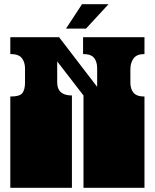

<svg xmlns="http://www.w3.org/2000/svg" viewBox="-20 -893 736 913"><path d="M29 0V-135Q29 -152 29 -156.5Q29 -161 29 -163Q29 -165 29 -171V-172Q29 -179 29 -180.5Q29 -182 29 -187.5Q29 -193 29 -209V-260Q29 -277 29 -281.5Q29 -286 29 -288Q29 -290 29 -296V-297Q29 -304 29 -305.5Q29 -307 29 -312.5Q29 -318 29 -334V-434Q75 -434 87 -451Q99 -468 99 -500V-567Q99 -597 84 -616.5Q69 -636 29 -636V-716H261L442 -480V-569Q442 -599 427.5 -617.5Q413 -636 375 -636V-716H667V-636Q630 -636 615 -615Q600 -594 600 -564V-500Q600 -470 615 -452Q630 -434 667 -434V0H377V-135Q377 -152 377 -156.5Q377 -161 377 -163Q377 -165 377 -171V-172Q377 -179 377 -180.5Q377 -182 377 -187.5Q377 -193 377 -209V-260Q377 -277 377 -281.5Q377 -286 377 -288Q377 -290 377 -296V-297Q377 -304 377 -305.5Q377 -307 377 -312.5Q377 -318 377 -334V-439L252 -601V-501Q252 -439 322 -439V0ZM294 -757 370 -873H496L389 -757Z"/></svg>

Font: Danfo
Style: Regular
Weight: 400
Designer: Seyi Olusanya, David Udoh, Eyiyemi Adegbite, Mirko Velimirović
Version: Version 1.000